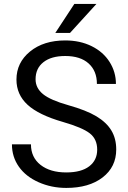

<svg xmlns="http://www.w3.org/2000/svg" viewBox="-20 -921 633 951"><path d="M292 -316.9Q171.4 -351.6 116.5 -402.1Q61.5 -452.6 61.5 -526.9Q61.5 -610.8 128.7 -665.8Q195.8 -720.7 303.2 -720.7Q376.5 -720.7 433.8 -692.4Q491.2 -664.1 522.7 -614.3Q554.2 -564.5 554.2 -505.4H460Q460 -569.8 418.9 -606.7Q377.9 -643.6 303.2 -643.6Q233.9 -643.6 195.1 -613Q156.2 -582.5 156.2 -528.3Q156.2 -484.9 193.1 -454.8Q230 -424.8 318.6 -399.9Q407.2 -375 457.3 -345Q507.3 -314.9 531.5 -274.9Q555.7 -234.9 555.7 -180.7Q555.7 -94.2 488.3 -42.2Q420.9 9.8 308.1 9.8Q234.9 9.8 171.4 -18.3Q107.9 -46.4 73.5 -95.2Q39.1 -144 39.1 -206.1H133.3Q133.3 -141.6 180.9 -104.2Q228.5 -66.9 308.1 -66.9Q382.3 -66.9 421.9 -97.2Q461.4 -127.4 461.4 -179.7Q461.4 -231.9 424.8 -260.5Q388.2 -289.1 292 -316.9ZM348.1 -901.4H457.5L326.7 -757.8H253.9Z"/></svg>

Font: RobotoInd
Style: Regular
Weight: 400
Designer: Google
Version: Version 2.001101; 2014